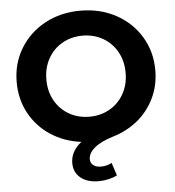

<svg xmlns="http://www.w3.org/2000/svg" viewBox="-61 -769 966 1057"><g transform="rotate(-5 422.0 -240.0)"><path d="M403 107Q403 128 418.5 140.5Q434 153 461 153Q494 153 521 138L544 209Q525 219 497.5 225.5Q470 232 443 232Q378 232 341.5 201.5Q305 171 305 120Q305 56 365 8Q270 -4 196 -53Q122 -102 80.5 -179Q39 -256 39 -350Q39 -453 89 -535.5Q139 -618 226 -665Q313 -712 422 -712Q531 -712 618 -665Q705 -618 755 -535.5Q805 -453 805 -350Q805 -265 770.5 -194.5Q736 -124 676.5 -76Q617 -28 542 -6Q473 15 438 44.5Q403 74 403 107ZM422 -126Q484 -126 534 -154.5Q584 -183 612.5 -234Q641 -285 641 -350Q641 -415 612.5 -466Q584 -517 534 -545.5Q484 -574 422 -574Q360 -574 310 -545.5Q260 -517 231.5 -466Q203 -415 203 -350Q203 -285 231.5 -234Q260 -183 310 -154.5Q360 -126 422 -126Z"/></g></svg>

Font: Montserrat-Bold
Style: Bold
Weight: 700
Version: Version 7.200